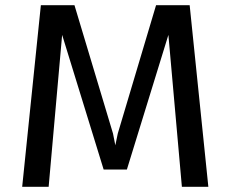

<svg xmlns="http://www.w3.org/2000/svg" viewBox="-20 -720 890 740"><path d="M65.5 0 137.5 -700H267L415.5 -205.5L424.5 -160L434 -205.5L581.5 -700H711L783 0H681L629 -585.5L469 -66.5H379.5L219.5 -585.5L167.5 0Z"/></svg>

Font: Trispace
Style: Regular
Weight: 400
Designer: Tyler Finck
Foundry: Etcetera Type Company
Version: Version 1.210; ttfautohint (v1.8.3)